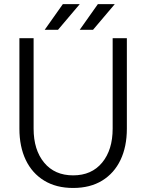

<svg xmlns="http://www.w3.org/2000/svg" viewBox="-20 -909 714 937"><path d="M144 -722.7V-281.2Q144 -177.7 195.3 -115.5Q246.6 -53.2 336.9 -53.2Q427.2 -53.2 478.5 -115.5Q529.8 -177.7 529.8 -281.2V-722.7H599.1V-281.2Q599.1 -193.4 568.1 -128.4Q537.1 -63.5 478.5 -27.6Q419.9 8.3 336.9 8.3Q254.4 8.3 195.6 -27.6Q136.7 -63.5 105.7 -128.4Q74.7 -193.4 74.7 -281.2V-722.7ZM434.1 -763.7H369.1L457.5 -888.7H540ZM263.2 -763.7H198.2L286.6 -888.7H369.1Z"/></svg>

Font: Giphurs Light
Style: Regular
Weight: 300
Version: Version 0.920; ttfautohint (v1.8.4.7-5d5b)